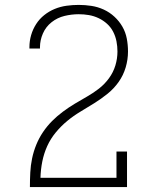

<svg xmlns="http://www.w3.org/2000/svg" viewBox="-20 -763 640 783"><path d="M102 0V-1Q102 -30 103.5 -59.5Q105 -89 111 -117.5Q117 -146 128 -173Q139 -200 155.5 -224.5Q172 -249 192.5 -269.5Q213 -290 236.5 -307.5Q260 -325 285 -340Q310 -355 335.5 -369.5Q361 -384 384 -402Q407 -420 424.5 -444Q442 -468 450.5 -496Q459 -524 459 -553Q459 -574 455 -594.5Q451 -615 441.5 -633.5Q432 -652 416.5 -666Q401 -680 382 -689Q363 -698 342.5 -701.5Q322 -705 301 -705Q272 -705 243 -698Q214 -691 190.5 -672.5Q167 -654 155 -626.5Q143 -599 143 -570Q143 -569 143 -568Q143 -567 143 -565H100Q100 -567 100 -568Q100 -569 100 -571Q100 -596 107 -620Q114 -644 127.5 -665Q141 -686 160.5 -701.5Q180 -717 203 -726.5Q226 -736 251 -739.5Q276 -743 301 -743Q327 -743 353 -739Q379 -735 403 -724Q427 -713 446.5 -695Q466 -677 479 -654.5Q492 -632 497 -606Q502 -580 502 -553Q502 -520 492.5 -488Q483 -456 464 -429Q445 -402 419 -381Q393 -360 365 -342.5Q337 -325 308.5 -308Q280 -291 254.5 -270Q229 -249 207.5 -223Q186 -197 172.5 -167Q159 -137 152.5 -104.5Q146 -72 145 -38H455V-145H498V0Z"/></svg>

Font: Iosevka Curly Slab XLtEx
Style: Regular
Weight: 200
Width: 7
Monospace: yes
Designer: Belleve Invis
Foundry: Belleve Invis
Version: Version 11.1.0; ttfautohint (v1.8.3)